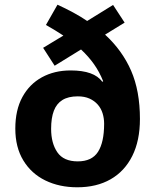

<svg xmlns="http://www.w3.org/2000/svg" viewBox="-20 -785 659 815"><path d="M224 -765Q259 -749 290.5 -732Q322 -715 350 -696L460 -764L509 -689L426 -638Q499 -571 536.5 -485Q574 -399 574 -280Q574 -188 541.5 -123Q509 -58 449.5 -24Q390 10 308 10Q232 10 172.5 -19Q113 -48 79 -104Q45 -160 45 -239Q45 -318 75 -373Q105 -428 158 -457Q211 -486 280 -486Q330 -486 363.5 -474Q397 -462 414 -438L418 -440Q402 -480 379 -512.5Q356 -545 324 -575L212 -506L163 -582L249 -634Q232 -645 213.5 -656.5Q195 -668 175 -679ZM310 -376Q270 -376 245 -360.5Q220 -345 208.5 -314.5Q197 -284 197 -238Q197 -177 223.5 -138.5Q250 -100 310 -100Q370 -100 396 -140.5Q422 -181 422 -260Q422 -283 415.5 -304Q409 -325 395 -341Q381 -357 360 -366.5Q339 -376 310 -376Z"/></svg>

Font: Noto Sans Cham
Style: Regular
Weight: 400
Designer: Monotype Design Team
Foundry: Monotype Imaging Inc.
Version: Version 2.002